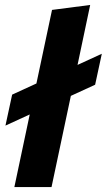

<svg xmlns="http://www.w3.org/2000/svg" viewBox="-20 -755 431 775"><path d="M38 0 100 -293 2 -248 29 -373 127 -418 190 -715 344 -735 293 -493 391 -538 364 -413 266 -368 188 0Z"/></svg>

Font: Radio Canada
Style: Italic
Weight: 400
Italic angle: -12°
Designer: Charles Daoud, Etienne Aubert Bonn, Alexandre Saumier Demers, Jacques Le Bailly
Foundry: Radio-Canada
Version: Version 2.104;gftools[0.9.28.dev5+ged2979d]